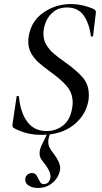

<svg xmlns="http://www.w3.org/2000/svg" viewBox="-20 -656 505 951"><path d="M48 -22Q40 -27 42 -41L62 -176Q62 -181 67.5 -181Q73 -181 74 -176Q81 -99 115 -53Q149 -7 211 -7Q258 -7 293 -35Q328 -63 337 -119Q340 -134 340 -147Q340 -195 311.5 -228.5Q283 -262 230 -300Q193 -327 171.5 -346Q150 -365 135 -391Q120 -417 120 -451Q120 -466 123 -481Q137 -555 197.5 -595.5Q258 -636 332 -636Q387 -636 443 -612Q456 -605 455 -595L441 -478Q441 -475 435.5 -475Q430 -475 430 -478Q422 -541 394 -580Q366 -619 312 -619Q272 -619 246 -598.5Q220 -578 207.5 -548Q195 -518 195 -489Q195 -458 209.5 -434Q224 -410 244 -392.5Q264 -375 302 -348Q360 -307 390 -272Q420 -237 420 -186Q420 -168 418 -158Q405 -84 343.5 -36Q282 12 186 12Q150 12 117 4.5Q84 -3 48 -22ZM105 234Q105 219 115 210Q125 201 138 201Q151 201 158 209Q165 217 171 231Q177 244 182 250Q187 256 197 256Q210 256 218.5 247.5Q227 239 230 223Q232 206 221 185.5Q210 165 188 138Q176 123 176 104Q176 83 188 60L217 0H231Q219 27 219 46Q219 62 225.5 75Q232 88 245 104Q278 147 278 177Q278 196 265.5 219Q253 242 228 258.5Q203 275 168 275Q142 275 123.5 264Q105 253 105 234Z"/></svg>

Font: Cormorant Garamond Medium
Style: Italic
Weight: 500
Italic angle: -10°
Designer: Christian Thalmann (Catharsis Fonts)
Foundry: Catharsis Fonts
Version: Version 4.000